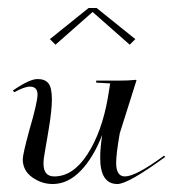

<svg xmlns="http://www.w3.org/2000/svg" viewBox="-20 -457 434 481"><path d="M202 -437H222L319 -359L305 -345L212 -427L119 -345L105 -359ZM280 -123Q271 -71 271 -49Q271 -15 293 -15Q320 -15 391 -67L394 -64Q301 4 274 4Q231 4 231 -62Q231 -86 236 -119Q214 -62 182 -29Q150 4 112 4Q84 4 60.5 -13Q37 -30 37 -58Q37 -70 53 -129Q74 -201 74 -220Q74 -240 55 -240Q41 -240 16 -226L12 -230Q54 -259 74 -259Q93 -259 101.5 -248Q110 -237 110 -208Q110 -181 102 -133L93 -80Q89 -60 89 -47Q89 -15 116 -15Q163 -15 199 -70.5Q235 -126 250 -211L256 -248L221 -250V-255H276Q303 -255 320 -257L322 -256Z"/></svg>

Font: Kleymissky
Style: Regular
Weight: 500
Italic angle: -8°
Designer: gluk
Foundry: gluk
Version: Version 0.283